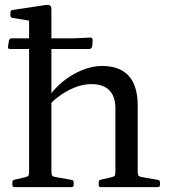

<svg xmlns="http://www.w3.org/2000/svg" viewBox="-20 -772 697 792"><path d="M20 -570Q12 -570 13 -580L17 -605Q20 -614 29 -614H284L353 -617Q362 -617 362 -607Q362 -600 361.5 -593Q361 -586 360 -579Q357 -570 348 -570ZM100 0V-569H192V0ZM456 -325Q456 -374 431 -399.5Q406 -425 357 -425Q315 -425 269.5 -403Q224 -381 183 -340L175 -364Q200 -403 237.5 -434Q275 -465 318 -482.5Q361 -500 400 -500Q474 -500 511 -459Q548 -418 548 -337V0H456ZM40 0Q31 0 31 -10V-20Q31 -30 41 -31L80 -40Q94 -43 97 -47Q100 -51 100 -65V-180H192V-64Q192 -51 195.5 -47Q199 -43 213 -41L275 -30Q284 -29 284 -19V-9Q284 0 274 0ZM100 -568V-714L118 -684L32 -698Q23 -699 23 -709V-721Q23 -730 33 -731L166 -751Q180 -753 186 -749.5Q192 -746 192 -733V-568ZM396 0Q387 0 387 -10V-20Q387 -30 397 -31L436 -40Q450 -43 453 -47Q456 -51 456 -65V-180H548V-64Q548 -51 551.5 -47Q555 -43 569 -41L631 -30Q640 -29 640 -19V-9Q640 0 630 0Z"/></svg>

Font: Hahmlet
Style: Regular
Weight: 400
Designer: Minjoo Ham & Mark Frömberg
Foundry: hypertype
Version: Version 1.001; ttfautohint (v1.8.3)